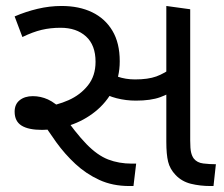

<svg xmlns="http://www.w3.org/2000/svg" viewBox="-20 -623 751 643"><path d="M413 0Q357 0 312.5 -20.5Q268 -41 232.5 -74Q197 -107 168.5 -146.5Q140 -186 116 -225L127 -265Q170 -270 209.5 -287.5Q249 -305 274.5 -337Q300 -369 300 -416Q300 -472 268 -501Q236 -530 183 -530Q149 -530 119.5 -523Q90 -516 55 -499L29 -568Q66 -584 106 -593.5Q146 -603 186 -603Q245 -603 288.5 -582Q332 -561 356.5 -520Q381 -479 381 -418Q381 -364 358.5 -321.5Q336 -279 298.5 -249Q261 -219 214.5 -203.5Q168 -188 121 -188Q75 -188 52 -202.5Q29 -217 29 -249Q29 -274 46 -287.5Q63 -301 90 -301Q116 -301 140.5 -290Q165 -279 199 -246H186Q233 -178 269.5 -140.5Q306 -103 342 -89Q378 -75 422 -75H436L427 0ZM435 -286Q402 -286 370.5 -294Q339 -302 316 -318L325 -389Q346 -376 373.5 -366.5Q401 -357 432 -357Q476 -357 503.5 -367Q531 -377 562 -400L577 -329Q548 -309 516.5 -297.5Q485 -286 435 -286ZM685 0Q650 0 619.5 -7.5Q589 -15 568 -37Q549 -57 543 -81.5Q537 -106 537 -148V-603L617 -592V-152Q617 -125 620 -112.5Q623 -100 629 -92Q640 -78 661 -75.5Q682 -73 703 -73L695 0Z"/></svg>

Font: lguzrati15
Style: Book
Weight: 400
Designer: Jelle Bosma - Monotype Design Team, Universal Thirst
Foundry: Monotype Imaging Inc.
Version: Version 2.106